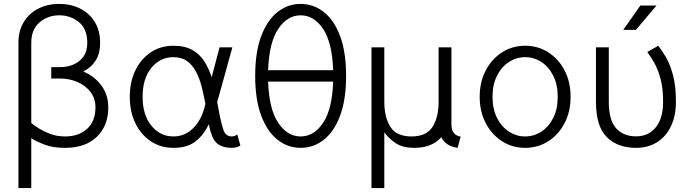

<svg xmlns="http://www.w3.org/2000/svg" viewBox="-20 -751 3546 986"><path d="M314 8.3Q252.4 8.3 209 -8.3Q165.5 -24.9 140.6 -41.5V214.8H74.7V-531.2Q74.7 -593.8 102.3 -638.4Q129.9 -683.1 177.2 -707Q224.6 -731 284.2 -731Q344.2 -731 391.6 -707Q439 -683.1 466.6 -638.4Q494.1 -593.8 494.1 -531.2Q494.1 -475.1 470.5 -439Q446.8 -402.8 407.7 -383.8Q465.8 -359.4 501 -311.5Q536.1 -263.7 536.1 -199.2Q536.1 -105.5 477.5 -48.6Q418.9 8.3 314 8.3ZM243.2 -406.2H289.1Q324.2 -406.2 356 -419.2Q387.7 -432.1 408 -459.7Q428.2 -487.3 428.2 -531.2Q428.2 -602.1 385.5 -637.2Q342.8 -672.4 284.2 -672.4Q225.6 -672.4 183.1 -636Q140.6 -599.6 140.6 -531.2V-119.1Q147.9 -112.8 172.6 -96.2Q197.3 -79.6 233.9 -64.9Q270.5 -50.3 314 -50.3Q384.3 -50.3 427.2 -89.4Q470.2 -128.4 470.2 -199.2Q470.2 -246.1 444.3 -279.3Q418.5 -312.5 377.2 -330.1Q335.9 -347.7 289.1 -347.7H243.2Z M1214.4 -3.4Q1195.3 8.3 1170.4 8.3Q1130.9 8.3 1103.8 -7.8Q1076.7 -23.9 1063 -70.3Q1057.6 -87.9 1052.2 -112.8Q1023.9 -54.7 981.9 -23.2Q939.9 8.3 870.6 8.3Q804.7 8.3 754.2 -25.6Q703.6 -59.6 675 -118.7Q646.5 -177.7 646.5 -253.9Q646.5 -330.1 675 -389.2Q703.6 -448.2 754.2 -482.2Q804.7 -516.1 870.6 -516.1Q929.2 -516.1 967.5 -494.4Q1005.9 -472.7 1029.3 -436Q1052.7 -399.4 1066.9 -354L1107.4 -507.8H1173.3L1103 -253.9Q1099.1 -239.7 1095.2 -227.5Q1101.6 -192.4 1108.4 -158Q1115.2 -123.5 1124.5 -92.8Q1131.8 -66.9 1143.3 -58.6Q1154.8 -50.3 1170.4 -50.3Q1183.6 -50.3 1198.7 -60.1ZM870.6 -457.5Q802.7 -457.5 757.6 -402.8Q712.4 -348.1 712.4 -253.9Q712.4 -160.2 757.6 -105.2Q802.7 -50.3 870.6 -50.3Q930.7 -50.3 974.4 -95.2Q1018.1 -140.1 1034.7 -217.3Q1026.9 -261.2 1016.1 -304Q1005.4 -346.7 987.5 -381.3Q969.7 -416 941.4 -436.8Q913.1 -457.5 870.6 -457.5Z M1290.5 -361.3Q1290.5 -483.4 1321.5 -565.7Q1352.5 -647.9 1405.5 -689.5Q1458.5 -731 1523.9 -731Q1589.8 -731 1642.8 -689.5Q1695.8 -647.9 1726.6 -565.7Q1757.3 -483.4 1757.3 -361.3Q1757.3 -239.3 1726.6 -157Q1695.8 -74.7 1642.8 -33.2Q1589.8 8.3 1523.9 8.3Q1458.5 8.3 1405.5 -33.2Q1352.5 -74.7 1321.5 -157Q1290.5 -239.3 1290.5 -361.3ZM1523.9 -672.4Q1455.6 -672.4 1408.7 -602.3Q1361.8 -532.2 1356.9 -390.6H1690.9Q1686 -532.2 1639.4 -602.3Q1592.8 -672.4 1523.9 -672.4ZM1523.9 -50.3Q1592.8 -50.3 1639.4 -120.4Q1686 -190.4 1690.9 -332H1356.9Q1361.8 -190.4 1408.7 -120.4Q1455.6 -50.3 1523.9 -50.3Z M2330.1 8.3Q2269 0 2246.1 -46.4Q2198.2 8.3 2107.9 8.3Q2049.3 8.3 2014.2 -14.4Q1979 -37.1 1953.6 -70.8V214.8H1887.7V-507.8H1953.6V-228.5Q1953.6 -148.4 1984.9 -99.4Q2016.1 -50.3 2093.3 -50.3Q2169.9 -50.3 2201.2 -99.4Q2232.4 -148.4 2232.4 -228.5V-507.8H2298.3V-111.3Q2298.3 -82 2311.3 -67.1Q2324.2 -52.2 2345.7 -49.8Z M2443.4 -253.9Q2443.4 -330.1 2474.4 -389.2Q2505.4 -448.2 2558.3 -482.2Q2611.3 -516.1 2676.8 -516.1Q2742.7 -516.1 2795.7 -482.2Q2848.6 -448.2 2879.4 -389.2Q2910.2 -330.1 2910.2 -253.9Q2910.2 -177.7 2879.4 -118.7Q2848.6 -59.6 2795.7 -25.6Q2742.7 8.3 2676.8 8.3Q2611.3 8.3 2558.3 -25.6Q2505.4 -59.6 2474.4 -118.7Q2443.4 -177.7 2443.4 -253.9ZM2509.3 -253.9Q2509.3 -190.9 2532.5 -145.3Q2555.7 -99.6 2594 -75Q2632.3 -50.3 2676.8 -50.3Q2721.7 -50.3 2759.8 -75Q2797.9 -99.6 2821 -145.3Q2844.2 -190.9 2844.2 -253.9Q2844.2 -316.9 2821 -362.5Q2797.9 -408.2 2759.8 -432.9Q2721.7 -457.5 2676.8 -457.5Q2632.3 -457.5 2594 -432.9Q2555.7 -408.2 2532.5 -362.5Q2509.3 -316.9 2509.3 -253.9Z M3106.4 -507.8V-228.5Q3106.4 -133.8 3144 -92.3Q3181.6 -50.8 3246.1 -50.8Q3310.5 -50.8 3347.9 -97.2Q3385.3 -143.6 3385.3 -228.5Q3385.3 -294.4 3373.3 -341.8Q3361.3 -389.2 3342.8 -423.1Q3324.2 -457 3304.2 -483.9L3360.4 -516.1Q3378.4 -494.1 3399.7 -457.8Q3420.9 -421.4 3436 -365.7Q3451.2 -310.1 3451.2 -228.5Q3451.2 -156.7 3426 -103.5Q3400.9 -50.3 3354.7 -21Q3308.6 8.3 3246.1 8.3Q3152.3 8.3 3096.4 -46.6Q3040.5 -101.6 3040.5 -228.5V-507.8ZM3245.6 -597.7H3180.7L3268.6 -722.7H3351.6Z"/></svg>

Font: Giphurs Light
Style: Regular
Weight: 300
Version: Version 0.920; ttfautohint (v1.8.4.7-5d5b)